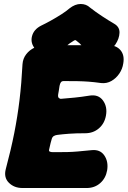

<svg xmlns="http://www.w3.org/2000/svg" viewBox="-20 -919 641 964"><path d="M599 -601Q595 -573 579 -549.5Q563 -526 539.5 -512.5Q516 -499 488 -502Q452 -507 424.5 -509Q397 -511 368.5 -511.5Q340 -512 300 -512Q290 -512 285.5 -505.5Q281 -499 279 -488Q277 -473 275 -462Q273 -451 272 -445Q270 -432 275.5 -427Q281 -422 288 -423Q324 -426 355 -429Q386 -432 430 -439Q474 -446 497 -414.5Q520 -383 512 -339Q505 -299 476.5 -274.5Q448 -250 408 -250Q360 -250 326.5 -247.5Q293 -245 270 -242Q259 -241 251 -236.5Q243 -232 240 -222Q237 -214 234 -200.5Q231 -187 227 -170Q224 -160 230.5 -157.5Q237 -155 247 -155Q289 -155 316 -155.5Q343 -156 370.5 -158.5Q398 -161 439 -165Q482 -170 503.5 -139Q525 -108 518 -64Q511 -24 483 0.5Q455 25 415 25H93Q51 25 24.5 -1.5Q-2 -28 9 -70Q35 -167 51.5 -250.5Q68 -334 78 -417Q88 -500 93 -597Q95 -625 111.5 -646.5Q128 -668 153.5 -680Q179 -692 207 -692H524Q564 -692 585 -667Q606 -642 599 -601ZM553 -800Q581 -784 580 -754.5Q579 -725 559 -695L557 -693Q540 -666 516 -654.5Q492 -643 468.5 -644Q445 -645 429 -657Q406 -672 393.5 -687Q381 -702 363 -715Q359 -720 351 -715Q329 -702 312 -687Q295 -672 267 -657Q240 -641 209 -645Q178 -649 159 -671L157 -673Q132 -702 140.5 -736.5Q149 -771 186 -790Q209 -801 236 -816Q263 -831 288 -847Q313 -863 329 -877Q357 -899 385 -899Q413 -899 432 -881Q460 -859 492 -838Q524 -817 553 -800Z"/></svg>

Font: Winky Sans Black
Style: Italic
Weight: 900
Italic angle: -8.97852°
Designer: Simon Atzbach
Foundry: typofactur
Version: Version 1.205